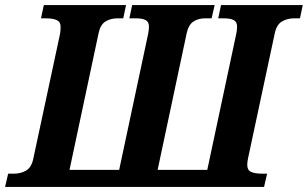

<svg xmlns="http://www.w3.org/2000/svg" viewBox="-55 -734 1209 754"><path d="M-35 0 -23 -52H0Q27 -52 48 -64.5Q69 -77 76 -112L181 -602Q183 -616 183 -629Q183 -648 168 -655Q153 -662 125 -662H106L117 -714H440L429 -662H407Q379 -662 359 -649.5Q339 -637 332 -603L218 -67H413L527 -602Q530 -618 530 -630Q530 -648 517 -655Q504 -662 480 -662H453L464 -714H788L776 -662H750Q723 -662 704 -649Q685 -636 678 -603L564 -67H759L873 -602Q876 -617 876 -630Q876 -648 863 -655Q850 -662 824 -662H802L813 -714H1134L1123 -662H1100Q1073 -662 1052 -649.5Q1031 -637 1024 -603L919 -112Q916 -98 916 -86Q916 -66 931 -59Q946 -52 974 -52H994L982 0Z"/></svg>

Font: Noto Serif SemiCondensed
Style: Bold Italic
Weight: 700
Width: 4
Italic angle: -12°
Designer: Monotype Design Team
Foundry: Monotype Imaging Inc.
Version: Version 2.014